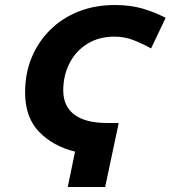

<svg xmlns="http://www.w3.org/2000/svg" viewBox="-20 -745 680 765"><path d="M250 0 279 -141Q192 -162 136 -219.5Q80 -277 80 -377Q80 -453 106.5 -516.5Q133 -580 181 -627Q229 -674 294 -699.5Q359 -725 437 -725Q499 -725 547.5 -711Q596 -697 640 -674L582 -552Q550 -570 513.5 -584.5Q477 -599 436 -599Q374 -599 328 -570.5Q282 -542 257 -493Q232 -444 232 -385Q232 -322 276 -288.5Q320 -255 407 -255H453L399 0Z"/></svg>

Font: BC Sans
Style: Bold Italic
Weight: 700
Italic angle: -12°
Designer: Monotype Design Team
Province of B.C.
Foundry: Monotype Imaging Inc.
Version: Version 2.000;GOOG;noto-source:20170915:90ef993387c0